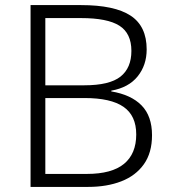

<svg xmlns="http://www.w3.org/2000/svg" viewBox="-20 -734 672 754"><path d="M298 -714Q430 -714 493 -672.5Q556 -631 556 -540Q556 -478 520.5 -434Q485 -390 417 -378V-375Q495 -362 536 -320Q577 -278 577 -203Q577 -134 545 -89Q513 -44 456.5 -22Q400 0 326 0H100V-714ZM311 -399Q410 -399 453 -433Q496 -467 496 -534Q496 -603 449 -633Q402 -663 298 -663H158V-399ZM158 -349V-51H321Q419 -51 467 -90.5Q515 -130 515 -206Q515 -280 465 -314.5Q415 -349 312 -349Z"/></svg>

Font: Noto Sans Lao Looped Light
Style: Regular
Weight: 300
Designer: Mark Frömberg, Ben Mitchell
Foundry: The Fontpad Ltd
Version: Version 1.002; ttfautohint (v1.8.4.7-5d5b)